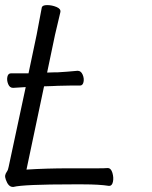

<svg xmlns="http://www.w3.org/2000/svg" viewBox="-30 -725 597 754"><path d="M155 -440 186 -441H197Q233 -443 274 -447H275Q288 -447 294.5 -432Q301 -417 298 -403Q295 -389 284 -389H245Q217 -389 197 -388L175 -387L143 -386L74 -59Q153 -64 242 -64H355Q379 -64 392 -65H393Q406 -65 411.5 -46Q417 -27 413.5 -11Q410 5 399 5H398Q360 -1 296 -1H255Q63 -1 23 9H20Q3 9 -7 -19Q-11 -30 -9.5 -37Q-8 -44 -3 -51Q2 -58 4 -70L71 -383Q55 -382 22 -380H21Q8 -380 2 -395Q-4 -410 -1 -423.5Q2 -437 13 -437H82L114 -589L134 -695Q136 -705 155 -705Q174 -705 192 -697.5Q210 -690 207 -677L186 -588Z"/></svg>

Font: LXGW Bright GB
Style: Italic
Weight: 400
Italic angle: -12°
Designer: Christian Thalmann (Catharsis Fonts)
Foundry: LXGW / Christian Thalmann (Catharsis Fonts) / Fontworks Inc.
Version: Version 5.510